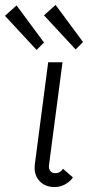

<svg xmlns="http://www.w3.org/2000/svg" viewBox="-109 -752 382 777"><path d="M114 -51Q135 -51 146 -69L186 -34Q176 -18 155.5 -6.5Q135 5 112 5Q72 5 49.5 -21Q27 -47 32 -87L86 -500H144L89 -82Q88 -68 95 -59.5Q102 -51 114 -51ZM-89 -688 -42 -730 69 -580 39 -550ZM69 -690 116 -732 227 -582 197 -552Z"/></svg>

Font: Bellota Text
Style: Italic
Weight: 400
Italic angle: -7.5°
Designer: Kemie Guaida
Foundry: Kemie Guaida
Version: Version 4.001